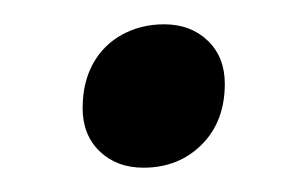

<svg xmlns="http://www.w3.org/2000/svg" viewBox="-20 -361 236 158"><path d="M48 -272Q48 -293 56.5 -308.5Q65 -324 80.5 -332.5Q96 -341 115 -341Q137 -341 151 -327.5Q165 -314 165 -292Q165 -261 146 -242Q127 -223 98 -223Q76 -223 62 -236.5Q48 -250 48 -272Z"/></svg>

Font: Wix Madefor Text
Style: Italic
Weight: 400
Italic angle: -12°
Designer: Dalton Maag Ltd
Foundry: Dalton Maag Ltd
Version: Version 3.100